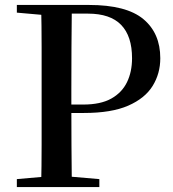

<svg xmlns="http://www.w3.org/2000/svg" viewBox="-20 -755 700 775"><path d="M48 0V-32L195 -45H230L381 -32V0ZM146 0Q148 -85 148 -170.5Q148 -256 148 -342V-393Q148 -479 148 -564.5Q148 -650 146 -735H270Q269 -651 268.5 -565Q268 -479 268 -393V-323Q268 -250 268.5 -168Q269 -86 270 0ZM208 -299V-333H316Q386 -333 429 -357Q472 -381 492.5 -423Q513 -465 513 -520Q513 -609 469 -654.5Q425 -700 335 -700H208V-735H339Q490 -735 558.5 -678Q627 -621 627 -520Q627 -458 596 -408Q565 -358 497.5 -328.5Q430 -299 319 -299ZM48 -704V-735H208V-691H195Z"/></svg>

Font: Noto Serif SC ExtraLight SemiBold
Style: Regular
Weight: 600
Version: Version 2.002-H1;hotconv 1.1.0;makeotfexe 2.6.0